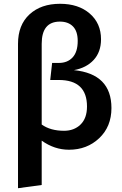

<svg xmlns="http://www.w3.org/2000/svg" viewBox="-20 -775 643 1013"><path d="M370 -405Q568 -385 568 -205Q568 -107 503.5 -46Q439 15 344 15Q267 15 200 -33V201L75 218V-544Q75 -643 135.5 -699Q196 -755 297 -755Q394 -755 453.5 -703.5Q513 -652 513 -568Q513 -501 474.5 -459Q436 -417 370 -405ZM318 -85Q371 -85 405 -118Q439 -151 439 -213Q439 -353 290 -353H245L255 -443H291Q336 -443 363 -472Q390 -501 390 -559Q390 -610 365 -635.5Q340 -661 296 -661Q200 -661 200 -544V-118Q246 -85 318 -85Z"/></svg>

Font: FiraGO Medium
Style: Regular
Weight: 500
Designer: bBox Type
Foundry: bBox Type GmbH
Version: Version 1.001;PS 001.001;hotconv 1.0.88;makeotf.lib2.5.64775